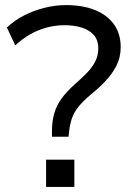

<svg xmlns="http://www.w3.org/2000/svg" viewBox="-20 -734 520 754"><path d="M184 -197V-218Q184 -257 193 -288.5Q202 -320 222.5 -348Q243 -376 276 -405Q301 -427 321.5 -448Q342 -469 354 -492.5Q366 -516 366 -543Q366 -577 348 -597Q330 -617 300 -626Q270 -635 234 -635Q182 -635 133.5 -616Q85 -597 40 -556L7 -626Q37 -654 75 -673.5Q113 -693 155.5 -703.5Q198 -714 239 -714Q304 -714 352 -695Q400 -676 427 -639Q454 -602 454 -549Q454 -509 437.5 -476.5Q421 -444 394.5 -416Q368 -388 337 -363Q306 -337 288 -314.5Q270 -292 262 -268Q254 -244 251 -214L249 -197ZM161 0V-107H272V0Z"/></svg>

Font: Nunito Sans 8pt
Style: Regular
Weight: 400
Version: Version 3.101;gftools[0.9.27]